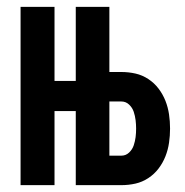

<svg xmlns="http://www.w3.org/2000/svg" viewBox="-20 -540 540 560"><path d="M40 0V-520H139V-304H201V-520H299V-330H334Q355 -330 375 -325.5Q395 -321 412.5 -309.5Q430 -298 442.5 -281.5Q455 -265 462.5 -246Q470 -227 473 -206.5Q476 -186 476 -165Q476 -144 473 -123.5Q470 -103 462.5 -84Q455 -65 442.5 -48.5Q430 -32 412.5 -20.5Q395 -9 375 -4.5Q355 0 334 0H201V-216H139V0ZM334 -86Q347 -86 356.5 -95Q366 -104 370 -116Q374 -128 375.5 -140Q377 -152 377 -165Q377 -177 375.5 -189.5Q374 -202 370 -214Q366 -226 356.5 -235Q347 -244 334 -244H299V-86Z"/></svg>

Font: Iosevka SS04 Semibold
Style: Regular
Weight: 600
Monospace: yes
Designer: Belleve Invis
Foundry: Belleve Invis
Version: Version 19.0.0; ttfautohint (v1.8.4)